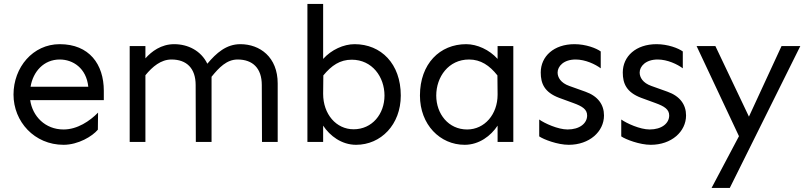

<svg xmlns="http://www.w3.org/2000/svg" viewBox="-20 -723 4111 978"><path d="M284.2 -419.9C351.6 -419.9 419.9 -376 429.7 -281.2H135.7C148.4 -358.4 203.1 -419.9 284.2 -419.9ZM284.2 -498C147.5 -498 48.8 -379.9 48.8 -241.2C48.8 -103.5 155.3 14.6 303.7 14.6C378.9 14.6 451.2 -29.3 478.5 -62.5L479.5 -149.4C437.5 -106.4 374 -63.5 303.7 -63.5C210 -63.5 145.5 -130.9 133.8 -212.9H508.8V-260.7C508.8 -395.5 434.6 -498 284.2 -498Z M640.6 -488.3V0H720.7V-339.8C756.8 -383.8 799.8 -419.9 853.5 -419.9C930.7 -419.9 976.6 -375 976.6 -290L977.5 0H1057.6V-332C1095.7 -378.9 1134.8 -419.9 1190.4 -419.9C1267.6 -419.9 1313.5 -375 1313.5 -290L1314.5 0H1394.5V-297.9C1394.5 -432.6 1303.7 -498 1204.1 -498C1132.8 -498 1082 -453.1 1036.1 -398.4C1003.9 -464.8 937.5 -498 867.2 -498C800.8 -498 752 -460.9 720.7 -425.8V-488.3Z M1771.5 -418.9C1876 -418.9 1938.5 -331.1 1938.5 -236.3C1938.5 -142.6 1876 -64.5 1781.2 -64.5C1692.4 -64.5 1626 -141.6 1626 -245.1L1627 -338.9C1668.9 -389.6 1711.9 -418.9 1771.5 -418.9ZM1786.1 -498C1730.5 -498 1668 -469.7 1626 -422.9V-703.1H1545.9V0H1626V-83C1660.2 -31.2 1719.7 14.6 1793.9 14.6C1919.9 14.6 2021.5 -87.9 2021.5 -236.3C2021.5 -398.4 1920.9 -498 1786.1 -498Z M2369.1 -419.9C2428.7 -419.9 2473.6 -389.6 2513.7 -338.9L2514.6 -245.1V-240.2C2514.6 -141.6 2449.2 -63.5 2359.4 -63.5C2264.6 -63.5 2202.1 -142.6 2202.1 -236.3C2202.1 -331.1 2264.6 -419.9 2369.1 -419.9ZM2354.5 -498C2220.7 -498 2119.1 -398.4 2119.1 -236.3C2119.1 -87.9 2221.7 14.6 2346.7 14.6C2420.9 14.6 2480.5 -31.2 2514.6 -83V0H2594.7V-488.3H2514.6V-422.9C2472.7 -469.7 2410.2 -498 2354.5 -498Z M2906.2 -498C2801.8 -498 2734.4 -436.5 2734.4 -353.5C2734.4 -297.9 2752.9 -252.9 2828.1 -224.6L2900.4 -198.2C2946.3 -181.6 2970.7 -166 2970.7 -134.8C2970.7 -94.7 2932.6 -63.5 2871.1 -63.5C2822.3 -63.5 2753.9 -94.7 2726.6 -114.3V-28.3C2749 -12.7 2820.3 14.6 2877 14.6C2982.4 14.6 3056.6 -52.7 3056.6 -134.8C3056.6 -190.4 3025.4 -233.4 2961.9 -255.9L2879.9 -285.2C2835.9 -300.8 2820.3 -329.1 2820.3 -353.5C2820.3 -384.8 2850.6 -419.9 2912.1 -419.9C2961.9 -419.9 3012.7 -395.5 3040 -375V-460.9C3017.6 -477.5 2963.9 -498 2906.2 -498Z M3324.2 -498C3219.7 -498 3152.3 -436.5 3152.3 -353.5C3152.3 -297.9 3170.9 -252.9 3246.1 -224.6L3318.4 -198.2C3364.3 -181.6 3388.7 -166 3388.7 -134.8C3388.7 -94.7 3350.6 -63.5 3289.1 -63.5C3240.2 -63.5 3171.9 -94.7 3144.5 -114.3V-28.3C3167 -12.7 3238.3 14.6 3294.9 14.6C3400.4 14.6 3474.6 -52.7 3474.6 -134.8C3474.6 -190.4 3443.4 -233.4 3379.9 -255.9L3297.9 -285.2C3253.9 -300.8 3238.3 -329.1 3238.3 -353.5C3238.3 -384.8 3268.6 -419.9 3330.1 -419.9C3379.9 -419.9 3430.7 -395.5 3458 -375V-460.9C3435.5 -477.5 3381.8 -498 3324.2 -498Z M3528.3 -488.3 3744.1 -29.3 3604.5 234.4H3697.3L4056.6 -488.3H3960.9L3794.9 -128.9L3624 -488.3Z"/></svg>

Font: Sen-gleads
Style: Regular
Weight: 400
Designer: Kosal Sen, Philatype
Foundry: Philatype
Version: Version 1.004; ttfautohint (v1.8.3)